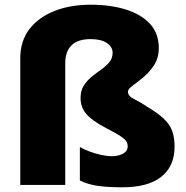

<svg xmlns="http://www.w3.org/2000/svg" viewBox="-20 -785 790 815"><path d="M654 -581Q654 -539 634 -508.5Q614 -478 588.5 -457Q563 -436 543 -421.5Q523 -407 523 -396Q523 -377 549 -364.5Q575 -352 624 -320Q674 -289 697.5 -255Q721 -221 721 -163Q721 -79 664.5 -34.5Q608 10 500 10Q433 10 392 3.5Q351 -3 319 -19V-161Q336 -151 360 -142Q384 -133 409.5 -127.5Q435 -122 455 -122Q483 -122 502.5 -133Q522 -144 522 -164Q522 -175 516.5 -184.5Q511 -194 491.5 -207Q472 -220 431 -241Q370 -273 346 -301.5Q322 -330 322 -369Q322 -400 335.5 -421.5Q349 -443 369.5 -459.5Q390 -476 410.5 -490.5Q431 -505 444.5 -521.5Q458 -538 458 -561Q458 -586 433.5 -602.5Q409 -619 365 -619Q310 -619 283.5 -592.5Q257 -566 257 -517V0H66V-537Q66 -611 105 -661.5Q144 -712 211.5 -738.5Q279 -765 365 -765Q449 -765 514.5 -744.5Q580 -724 617 -683.5Q654 -643 654 -581Z"/></svg>

Font: Noto Sans Gujarati UI Black
Style: Regular
Weight: 900
Designer: Jelle Bosma - Monotype Design Team, Universal Thirst
Foundry: Monotype Imaging Inc.
Version: Version 2.106; ttfautohint (v1.8.4.7-5d5b)